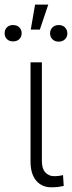

<svg xmlns="http://www.w3.org/2000/svg" viewBox="-56 -798 310 825"><path d="M124 -530.3V-104.5Q124 -73.2 138.9 -57.1Q153.8 -41 176.8 -41Q189.5 -41 200.4 -42.7Q211.4 -44.4 214.8 -45.9L217.8 1Q210.4 2.9 196.3 4.9Q182.1 6.8 164.1 6.8Q124 6.8 99.6 -21.7Q75.2 -50.3 75.2 -104.5V-530.3ZM94.7 -778.3H151.4L115.2 -670.9H76.2ZM0 -690.4Q17.1 -690.4 27.1 -680.4Q37.1 -670.4 37.1 -655.3Q37.1 -640.1 27.1 -630.1Q17.1 -620.1 0 -620.1Q-16.6 -620.1 -26.4 -630.1Q-36.1 -640.1 -36.1 -655.3Q-36.1 -670.4 -26.4 -680.4Q-16.6 -690.4 0 -690.4ZM196.3 -690.4Q212.9 -690.4 223.1 -680.2Q233.4 -669.9 233.4 -654.3Q233.4 -639.2 223.1 -629.2Q212.9 -619.1 196.3 -619.1Q179.7 -619.1 169.4 -629.2Q159.2 -639.2 159.2 -654.3Q159.2 -669.9 169.4 -680.2Q179.7 -690.4 196.3 -690.4Z"/></svg>

Font: Pretendard Std ExtraLight
Style: Regular
Weight: 200
Designer: Base glyphs from Inter by Rasmus Andersson; Hangeul glyphs from Noto Sans CJK(Source Han Sans) by Jang Soo-young and Kan
Foundry: Kil Hyung-jin
Version: Version 1.309